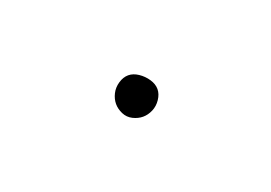

<svg xmlns="http://www.w3.org/2000/svg" viewBox="-27 -525 154 109"><g transform="rotate(-20 50.0 -470.5)"><path d="M38 -470Q38 -467 39.5 -464Q41 -461 44 -459.5Q47 -458 50 -458Q53 -458 56 -459.5Q59 -461 61 -464Q63 -467 63 -470Q63 -473 61 -476Q59 -479 56 -481Q53 -483 50 -483Q47 -483 44 -481Q41 -479 39.5 -476Q38 -473 38 -470Z"/></g></svg>

Font: Linefont Thin
Style: Regular
Weight: 100
Monospace: yes
Version: Version 3.002;gftools[0.9.33]